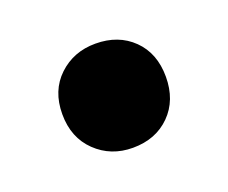

<svg xmlns="http://www.w3.org/2000/svg" viewBox="-50 -450 402 338"><g transform="rotate(-20 151.0 -281.5)"><path d="M151 -184Q110 -184 82 -211Q54 -238 54 -282Q54 -326 82 -352.5Q110 -379 151 -379Q194 -379 221 -352.5Q248 -326 248 -282Q248 -238 221 -211Q194 -184 151 -184Z"/></g></svg>

Font: MOST Montserrat
Style: Bold
Weight: 700
Designer: Julieta Ulanovsky
Foundry: Julieta Ulanovsky
Version: Version 8.000;March 11, 2024;FontCreator 15.0.0.2926 64-bit